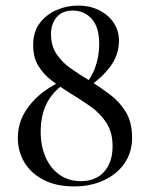

<svg xmlns="http://www.w3.org/2000/svg" viewBox="-20 -656 532 689"><path d="M273 -339Q305 -370 320.5 -411Q336 -452 336 -498Q336 -559 309 -588.5Q282 -618 241 -618Q203 -618 183 -594Q163 -570 163 -534Q163 -492 182.5 -462.5Q202 -433 234 -410.5Q266 -388 303 -366Q340 -343 375 -316.5Q410 -290 432 -253.5Q454 -217 454 -162Q454 -109 426.5 -69.5Q399 -30 351.5 -8.5Q304 13 246 13Q182 13 136.5 -10.5Q91 -34 67.5 -73.5Q44 -113 44 -160Q44 -213 70.5 -255.5Q97 -298 138 -328Q179 -358 220 -372L226 -364Q177 -337 151.5 -292Q126 -247 126 -183Q126 -132 143.5 -92Q161 -52 193.5 -29Q226 -6 270 -6Q324 -6 354 -40Q384 -74 384 -131Q384 -181 362 -215Q340 -249 305.5 -273.5Q271 -298 234 -320Q199 -342 168 -365Q137 -388 118 -419Q99 -450 99 -494Q99 -542 123 -573.5Q147 -605 184 -620.5Q221 -636 259 -636Q303 -636 336.5 -619Q370 -602 388.5 -573.5Q407 -545 407 -510Q407 -455 369.5 -409Q332 -363 278 -333Z"/></svg>

Font: Cormorant Infant Light Medium
Style: Regular
Weight: 500
Version: Version 4.001